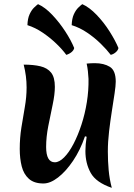

<svg xmlns="http://www.w3.org/2000/svg" viewBox="-20 -883 646 924"><path d="M518 21Q442 -5 416.5 -51Q391 -97 391 -156Q391 -187 397 -225L389 -227Q366 -160 331.5 -109Q297 -58 259.5 -29Q222 0 189 0Q144 0 119 -22.5Q94 -45 84.5 -82.5Q75 -120 75 -166Q75 -219 83 -269.5Q91 -320 99.5 -368Q108 -416 108 -462Q108 -490 104.5 -517Q101 -544 94 -572Q141 -572 174.5 -564Q208 -556 226 -533.5Q244 -511 244 -465Q244 -429 233.5 -379.5Q223 -330 212.5 -277Q202 -224 202 -176Q202 -102 244 -102Q265 -102 288.5 -125.5Q312 -149 333.5 -190Q355 -231 372 -283Q389 -335 398 -391.5Q407 -448 406 -503Q405 -522 403 -540.5Q401 -559 397 -577Q407 -578 417.5 -578.5Q428 -579 436 -579Q480 -579 508.5 -561.5Q537 -544 537 -490Q537 -471 531.5 -434Q526 -397 518.5 -349.5Q511 -302 505 -251.5Q499 -201 499 -154Q499 -108 503 -64Q507 -20 518 21ZM550 -652Q548 -641 537 -631.5Q526 -622 513 -619Q494 -644 465 -672.5Q436 -701 400 -725.5Q364 -750 325 -762Q326 -794 335.5 -814.5Q345 -835 357 -846.5Q369 -858 376 -863Q410 -848 445 -811.5Q480 -775 507.5 -731.5Q535 -688 550 -652ZM337 -652Q335 -641 324 -632Q313 -623 299 -619Q281 -644 251.5 -672.5Q222 -701 186 -725.5Q150 -750 112 -762Q113 -794 122.5 -814.5Q132 -835 144 -846.5Q156 -858 163 -863Q197 -848 231.5 -811.5Q266 -775 294 -732Q322 -689 337 -652Z"/></svg>

Font: Merienda SemiBold
Style: Regular
Weight: 600
Designer: Eduardo Rodriguez Tunni
Foundry: Eduardo Rodriguez Tunni
Version: Version 2.001; ttfautohint (v1.8.4.7-5d5b)